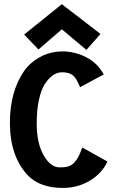

<svg xmlns="http://www.w3.org/2000/svg" viewBox="-20 -896 558 917"><path d="M275.4 -876 460 -733.9 392.6 -657.7 275.4 -755.9 163.6 -659.7 95.2 -731ZM276.4 -550.8Q254.4 -550.8 233.6 -537.1Q212.9 -523.4 194.8 -495.8Q176.8 -468.3 166 -419.2Q155.3 -370.1 155.3 -306.6Q155.3 -211.9 188.5 -154.3Q221.7 -96.7 263.7 -96.7H270.5Q293 -96.7 308.6 -102.1Q324.2 -107.4 335.9 -120.6Q347.7 -133.8 355.5 -149.4Q363.3 -165 373 -191.4L493.2 -124.5Q466.3 -66.9 408.4 -32.7Q350.6 1.5 280.8 1.5H279.3Q172.9 1.5 114.7 -56.6Q27.3 -147.5 27.3 -310.5Q27.3 -455.1 92.3 -552.7Q120.6 -595.2 169.7 -622.8Q218.8 -650.4 279.3 -650.4Q336.4 -650.4 390.9 -623Q445.3 -595.7 475.6 -540.5L362.3 -479.5Q344.7 -523.4 326.9 -537.1Q309.1 -550.8 276.4 -550.8Z"/></svg>

Font: Fantasque Sans Mono
Style: Bold
Weight: 700
Monospace: yes
Designer: Jany Belluz
Version: Version 1.8.0 ; ttfautohint (v1.8.2)